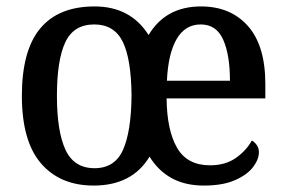

<svg xmlns="http://www.w3.org/2000/svg" viewBox="-20 -567 888 597"><path d="M271 10Q167 10 107.5 -59Q48 -128 48 -269Q48 -410 105 -478.5Q162 -547 274 -547Q386 -547 442 -458Q495 -547 605 -547Q697 -547 751 -486Q805 -425 805 -306V-261H498Q499 -162 530.5 -107.5Q562 -53 633 -53Q681 -53 713.5 -76Q746 -99 763 -130Q771 -126 778 -116.5Q785 -107 785 -94Q785 -71 766.5 -47Q748 -23 710 -6.5Q672 10 614 10Q556 10 514 -13Q472 -36 445 -80Q391 10 271 10ZM274 -44Q337 -44 362.5 -101Q388 -158 389 -270Q388 -384 361.5 -437.5Q335 -491 273 -491Q209 -491 183 -435.5Q157 -380 157 -269Q157 -159 183.5 -101.5Q210 -44 274 -44ZM695 -316Q695 -396 674 -443.5Q653 -491 604 -491Q556 -491 529.5 -446Q503 -401 499 -316Z"/></svg>

Font: Noto Serif Khmer SemiCondensed Medium
Style: Regular
Weight: 500
Width: 4
Designer: Danh Hong and the Monotype Design Team
Foundry: Monotype Imaging Inc.
Version: Version 2.004; ttfautohint (v1.8.4.7-5d5b)